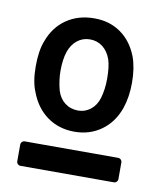

<svg xmlns="http://www.w3.org/2000/svg" viewBox="-61 -759 481 572"><g transform="rotate(10 179.0 -472.5)"><path d="M45 -460Q32 -490 32 -537Q32 -585 44 -615Q60 -659 95.5 -683.5Q131 -708 180 -708Q226 -708 260 -684Q294 -660 311 -616Q323 -583 323 -538Q323 -495 311 -460Q295 -415 260 -390Q225 -365 179 -365Q132 -365 97 -390Q62 -415 45 -460ZM240 -478Q248 -505 248 -537Q248 -574 241 -595Q233 -618 216.5 -631Q200 -644 178 -644Q156 -644 139.5 -631Q123 -618 115 -595Q107 -571 107 -537Q107 -508 115 -478Q122 -455 139 -442Q156 -429 179 -429Q200 -429 216.5 -442Q233 -455 240 -478ZM27 -249V-299Q27 -304 30.5 -307.5Q34 -311 39 -311H321Q326 -311 329.5 -307.5Q333 -304 333 -299V-249Q333 -244 329.5 -240.5Q326 -237 321 -237H39Q34 -237 30.5 -240.5Q27 -244 27 -249Z"/></g></svg>

Font: Amber EN SemiBold
Style: Regular
Weight: 600
Designer: Jeremy Tribby
Foundry: Tribby Type
Version: Version 1.408 November 24, 2021